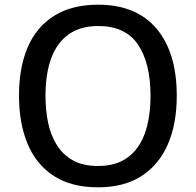

<svg xmlns="http://www.w3.org/2000/svg" viewBox="-20 -788 836 819"><path d="M398 11Q283 11 208 -38.5Q133 -88 97 -176Q61 -264 61 -380Q61 -500 98.5 -587Q136 -674 211.5 -721Q287 -768 399 -768Q561 -768 647.5 -666Q734 -564 734 -379Q734 -260 696 -172.5Q658 -85 583.5 -37Q509 11 398 11ZM398 -80Q476 -80 525.5 -117Q575 -154 598.5 -221Q622 -288 622 -379Q622 -519 568.5 -598Q515 -677 399 -677Q323 -677 273 -641.5Q223 -606 198.5 -539.5Q174 -473 174 -379Q174 -319 185 -265.5Q196 -212 222 -170Q248 -128 291 -104Q334 -80 398 -80Z"/></svg>

Font: Menbere
Style: Regular
Weight: 400
Designer: Aleme Tadesse
Foundry: Sorkin Type Co
Version: Version 1.000